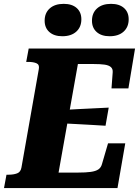

<svg xmlns="http://www.w3.org/2000/svg" viewBox="-46 -957 711 977"><path d="M591.4 -227.8 551.8 0H-25.6L-13 -68H-2.6Q22.8 -68 41 -74.8Q59.2 -81.6 63.2 -104.8L151.6 -606Q155.6 -628 139.8 -635Q124 -642 97.8 -642H87.4L100 -710H641.2L607.4 -507.2H521.4L527.4 -588.2Q529 -606.2 518.2 -615.7Q507.4 -625.2 485.6 -628.2Q463.8 -631.2 431.6 -631.2H350.4L252 -78.8H350.4Q390.4 -78.8 415.6 -82.3Q440.8 -85.8 454.3 -94.8Q467.8 -103.8 472.8 -121.8L503.8 -227.8ZM279.8 -397.8Q318.2 -400.4 356.1 -402Q394 -403.6 431.9 -405.7Q469.8 -407.8 507.2 -409.4L491 -317.2Q454.2 -319.8 416.9 -321.6Q379.6 -323.4 342.5 -325.7Q305.4 -328 268 -329.6ZM271 -772.6Q229.4 -772.6 205.3 -793.9Q181.2 -815.2 181.2 -851.6Q181.2 -891 207.1 -914.2Q233 -937.4 278.2 -937.4Q320.4 -937.4 344.2 -916.3Q368 -895.2 368 -858.8Q368 -819.4 342.1 -796Q316.2 -772.6 271 -772.6ZM511.8 -772.6Q470.2 -772.6 446.1 -793.9Q422 -815.2 422 -851.6Q422 -891 447.9 -914.2Q473.8 -937.4 519 -937.4Q561.2 -937.4 585 -916.3Q608.8 -895.2 608.8 -858.8Q608.8 -819.4 582.9 -796Q557 -772.6 511.8 -772.6Z"/></svg>

Font: Roboto Serif 20pt
Style: Italic
Weight: 400
Italic angle: -10°
Designer: Greg Gazdowicz
Foundry: Commercial Type
Version: Version 1.008